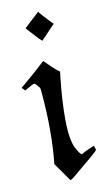

<svg xmlns="http://www.w3.org/2000/svg" viewBox="-81 -715 441 777"><g transform="rotate(-10 139.5 -326.5)"><path d="M72 -617Q116 -658 124 -665Q132 -673 133 -673H134Q134 -672 149 -655Q165 -637 175 -627L187 -615L130 -555L116 -568Q75 -612 73 -615Q73 -616 72.5 -616Q72 -616 72 -617ZM27 -369Q21 -376 14 -382L26 -392Q65 -424 119 -474Q154 -439 169 -427L179 -420L176 -395Q166 -304 166 -227Q166 -171 174 -139Q179 -113 190 -97Q200 -79 208 -75Q210 -75 213 -78Q217 -81 238 -90.5Q259 -100 261 -100Q262 -100 264.5 -92Q267 -84 267 -83Q267 -78 190 -15Q150 20 145 20Q143 20 118 -17L91 -55Q98 -117 98 -193Q98 -268 91 -347Q90 -363 88 -369Q71 -390 68 -390Q63 -390 39 -376Z"/></g></svg>

Font: KaTeX_Fraktur
Style: Regular
Weight: 400
Version: Version 1.1; ttfautohint (v1.3)